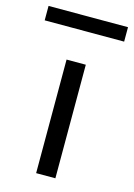

<svg xmlns="http://www.w3.org/2000/svg" viewBox="-172 -753 564 810"><g transform="rotate(15 110.5 -347.5)"><path d="M69 0V-496H153V0ZM-63 -632V-695H284V-632Z"/></g></svg>

Font: Rethink Sans
Style: Regular
Weight: 400
Designer: The Rethink Sans project authors (Hans Thiessen). DM Sans designed by Colophon Foundry.
Foundry: Rethink Communications LLC
Version: Version 1.001